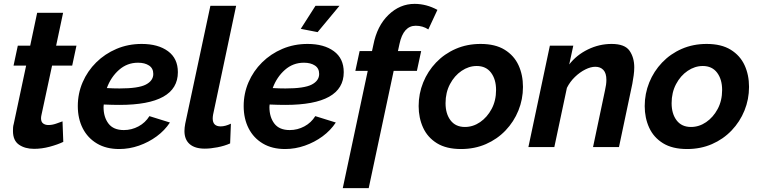

<svg xmlns="http://www.w3.org/2000/svg" viewBox="-20 -760 3922 992"><path d="M47 -83Q47 -92 47.5 -101Q48 -110 51 -120L115 -421H50L72 -524H136L172 -694H306L270 -524H375L353 -421H249L194 -165Q193 -161 192.5 -156.5Q192 -152 192 -149Q192 -130 203 -122Q214 -114 230 -114Q249 -114 269.5 -121Q290 -128 303 -133L307 -27Q278 -13 237 -2Q196 9 156 9Q109 9 78 -12.5Q47 -34 47 -83Z M596 10Q529 10 481 -18.5Q433 -47 407.5 -97Q382 -147 382 -212Q382 -277 407 -335Q432 -393 477 -437.5Q522 -482 582 -507.5Q642 -533 712 -533Q797 -533 848 -495.5Q899 -458 899 -387Q899 -218 597 -218Q579 -218 558.5 -218.5Q538 -219 516 -220Q515 -214 515 -207Q515 -155 540.5 -121.5Q566 -88 620 -88Q660 -88 695.5 -107Q731 -126 752 -160L858 -127Q831 -86 789.5 -55.5Q748 -25 698 -7.5Q648 10 596 10ZM693 -436Q637 -436 595 -399Q553 -362 532 -305Q549 -304 565.5 -303.5Q582 -303 598 -303Q695 -303 733.5 -323Q772 -343 772 -378Q772 -407 750 -421.5Q728 -436 693 -436Z M1038 8Q987 8 960 -15.5Q933 -39 933 -83Q933 -100 937 -121L1067 -730H1200L1081 -168Q1079 -156 1079 -148Q1079 -107 1120 -107Q1144 -107 1173 -121L1169 -19Q1140 -6 1103.5 1Q1067 8 1038 8Z M1453 10Q1386 10 1338 -18.5Q1290 -47 1264.5 -97Q1239 -147 1239 -212Q1239 -277 1264 -335Q1289 -393 1334 -437.5Q1379 -482 1439 -507.5Q1499 -533 1569 -533Q1654 -533 1705 -495.5Q1756 -458 1756 -387Q1756 -218 1454 -218Q1436 -218 1415.5 -218.5Q1395 -219 1373 -220Q1372 -214 1372 -207Q1372 -155 1397.5 -121.5Q1423 -88 1477 -88Q1517 -88 1552.5 -107Q1588 -126 1609 -160L1715 -127Q1688 -86 1646.5 -55.5Q1605 -25 1555 -7.5Q1505 10 1453 10ZM1550 -436Q1494 -436 1452 -399Q1410 -362 1389 -305Q1406 -304 1422.5 -303.5Q1439 -303 1455 -303Q1552 -303 1590.5 -323Q1629 -343 1629 -378Q1629 -407 1607 -421.5Q1585 -436 1550 -436ZM1621 -594 1534 -611 1610 -730H1734Z M1880 -394H1816L1838 -496H1902L1909 -528Q1928 -626 1987 -683Q2046 -740 2122 -740Q2183 -740 2240 -709L2193 -608Q2164 -627 2128 -627Q2064 -627 2044 -533L2036 -496H2156L2134 -394H2014L1885 212H1751Z M2362 10Q2286 10 2237.5 -20Q2189 -50 2166 -100.5Q2143 -151 2143 -212Q2143 -276 2166.5 -334Q2190 -392 2233 -437Q2276 -482 2334.5 -507.5Q2393 -533 2463 -533Q2539 -533 2587.5 -503Q2636 -473 2659 -423Q2682 -373 2682 -311Q2682 -247 2658.5 -189Q2635 -131 2592 -86Q2549 -41 2490.5 -15.5Q2432 10 2362 10ZM2382 -104Q2424 -104 2460.5 -129Q2497 -154 2520 -197Q2543 -240 2543 -295Q2543 -350 2517 -384.5Q2491 -419 2443 -419Q2402 -419 2365 -394Q2328 -369 2305 -325.5Q2282 -282 2282 -227Q2282 -172 2308 -138Q2334 -104 2382 -104Z M2821 -524H2942L2921 -427Q2959 -476 3017.5 -504.5Q3076 -533 3140 -533Q3208 -533 3232.5 -498Q3257 -463 3257 -412Q3257 -392 3254 -370.5Q3251 -349 3247 -327L3178 0H3044L3106 -294Q3113 -324 3113 -347Q3113 -382 3097.5 -398.5Q3082 -415 3056 -415Q3032 -415 3004 -401Q2976 -387 2950.5 -362.5Q2925 -338 2909 -306L2844 0H2710Z M3530 10Q3454 10 3405.5 -20Q3357 -50 3334 -100.5Q3311 -151 3311 -212Q3311 -276 3334.5 -334Q3358 -392 3401 -437Q3444 -482 3502.5 -507.5Q3561 -533 3631 -533Q3707 -533 3755.5 -503Q3804 -473 3827 -423Q3850 -373 3850 -311Q3850 -247 3826.5 -189Q3803 -131 3760 -86Q3717 -41 3658.5 -15.5Q3600 10 3530 10ZM3550 -104Q3592 -104 3628.5 -129Q3665 -154 3688 -197Q3711 -240 3711 -295Q3711 -350 3685 -384.5Q3659 -419 3611 -419Q3570 -419 3533 -394Q3496 -369 3473 -325.5Q3450 -282 3450 -227Q3450 -172 3476 -138Q3502 -104 3550 -104Z"/></svg>

Font: Raleway
Style: Bold Italic
Weight: 700
Italic angle: -12°
Designer: Matt McInerney, Pablo Impallari, Rodrigo Fuenzalida
Foundry: Matt McInerney, Pablo Impallari, Rodrigo Fuenzalida
Version: Version 4.101;RELEASE